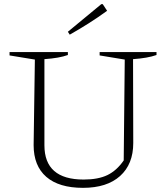

<svg xmlns="http://www.w3.org/2000/svg" viewBox="-20 -896 803 925"><path d="M380 9Q264 9 203 -44Q142 -97 142 -197L148 -609L26 -629V-645H307V-631Q266 -616 194 -611V-196Q194 -31 383 -31Q453 -31 497.5 -52.5Q542 -74 576 -123L581 -609L460 -629V-645H734V-631Q692 -616 621 -611L622 -207Q622 -105 558.5 -48Q495 9 380 9ZM316 -729 307 -743 468 -876H475L496 -844Q452 -812 407 -783.5Q362 -755 316 -729Z"/></svg>

Font: Piazzolla ExtraLight
Style: Regular
Weight: 200
Designer: Juan Pablo del Peral
Foundry: Huerta Tipografica
Version: Version 1.330